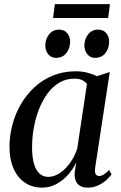

<svg xmlns="http://www.w3.org/2000/svg" viewBox="-20 -870 568 901"><path d="M426.5 -83Q423.5 -61 429.2 -52.5Q435 -44 445.5 -44Q455 -44 466.8 -51Q478.5 -58 492 -72.5L503.5 -51.5Q496.5 -41.5 481 -26.8Q465.5 -12 442.5 -0.8Q419.5 10.5 391 10.5Q359 10.5 343.2 -8.5Q327.5 -27.5 330.5 -61.5L338 -108Q323.5 -77.5 299.8 -50.5Q276 -23.5 245 -6.5Q214 10.5 178 10.5Q131.5 10.5 97 -12.8Q62.5 -36 43.5 -79Q24.5 -122 24.5 -181.5Q24.5 -232 37.8 -283Q51 -334 77 -379.2Q103 -424.5 140.8 -459.8Q178.5 -495 227.8 -515.2Q277 -535.5 336.5 -535.5Q363.5 -535.5 389 -529.2Q414.5 -523 435.5 -512.5L495 -532ZM388 -475.5Q380 -487 365.2 -494Q350.5 -501 330 -501Q289.5 -501 257.5 -481.8Q225.5 -462.5 201.8 -429.5Q178 -396.5 162 -354.8Q146 -313 138.2 -267.8Q130.5 -222.5 130.5 -179Q130.5 -130.5 140 -99.8Q149.5 -69 166.5 -54.5Q183.5 -40 205.5 -40Q227.5 -40 248 -50.5Q268.5 -61 286.8 -79.5Q305 -98 319.5 -122Q334 -146 342.5 -173ZM242.5 -598.5Q220.5 -598.5 206.5 -615.2Q192.5 -632 192.5 -658Q193 -687.5 210.8 -709.2Q228.5 -731 256.5 -731Q282.5 -731 295.8 -714Q309 -697 309 -675Q308.5 -642 290.8 -620.2Q273 -598.5 242.5 -598.5ZM426 -598.5Q404 -598.5 390 -615.2Q376 -632 376 -658Q376.5 -687.5 394 -709.2Q411.5 -731 440 -731Q465.5 -731 479 -714Q492.5 -697 492 -675Q492 -642 474.2 -620.2Q456.5 -598.5 426 -598.5ZM237.5 -850.5H496L487.5 -785.5H229Z"/></svg>

Font: Merriweather 96pt
Style: Italic
Weight: 400
Italic angle: -7.8°
Version: Version 2.101